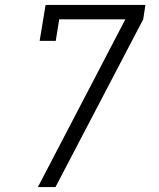

<svg xmlns="http://www.w3.org/2000/svg" viewBox="-20 -755 640 775"><path d="M133 0 486 -677H219L205 -590H140L164 -735H567L558 -677L204 0Z"/></svg>

Font: Iosevka Slab Light Extended
Style: Italic
Weight: 300
Width: 7
Italic angle: -9°
Monospace: yes
Designer: Belleve Invis
Foundry: Belleve Invis
Version: Version 11.1.0; ttfautohint (v1.8.3)